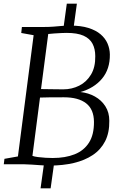

<svg xmlns="http://www.w3.org/2000/svg" viewBox="-24 -889 653 1039"><path d="M245 7Q222.5 7 197 5.2Q171.5 3.5 148 1.8Q124.5 0 107.5 0H-3.5L0 -29.5L73 -42.5L158 -698.5L91 -710.5L94.5 -743H214.5Q242.5 -743 264.8 -744.8Q287 -746.5 308.5 -748.5Q330 -750.5 356.5 -750.5Q414 -750.5 454.5 -737.8Q495 -725 520.2 -703.5Q545.5 -682 557.8 -653.8Q570 -625.5 570.5 -594.5Q571.5 -515 528 -463.2Q484.5 -411.5 411 -391Q454 -386.5 489.5 -366.8Q525 -347 546.2 -313.8Q567.5 -280.5 567.5 -235.5Q568.5 -171 545 -125Q521.5 -79 478 -50Q434.5 -21 375.2 -7Q316 7 245 7ZM318 -405.5Q365 -405.5 404.8 -425.5Q444.5 -445.5 468.5 -485.5Q492.5 -525.5 491.5 -585Q491.5 -624 476.8 -652.2Q462 -680.5 428.2 -695.8Q394.5 -711 336 -711Q327 -711 308.5 -710.2Q290 -709.5 270.2 -708Q250.5 -706.5 237 -705L198 -407Q224 -406.5 256 -406.2Q288 -406 318 -405.5ZM261 -34Q329.5 -34 379.8 -54Q430 -74 457.5 -117Q485 -160 484.5 -229.5Q484 -297.5 442 -330Q400 -362.5 322.5 -362.5Q275 -362.5 244.8 -362.2Q214.5 -362 192.5 -361L151.5 -45.5Q162 -41.5 181.8 -39Q201.5 -36.5 223 -35.2Q244.5 -34 261 -34ZM195.5 130 216 -17H270.5L250 130ZM317.5 -723.5 337.5 -869H392L372 -723.5Z"/></svg>

Font: Merriweather 60pt Light
Style: Italic
Weight: 300
Italic angle: -7.8°
Version: Version 2.101